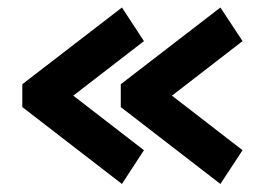

<svg xmlns="http://www.w3.org/2000/svg" viewBox="-20 -540 688 499"><path d="M610.4 -149.6 426.9 -291.4 610.4 -433.2 552.8 -520.5 293.9 -321.1V-261.7L552.8 -61.9ZM354.1 -149.6 170.5 -291.4 354.1 -433.2 296.9 -520.5 38 -321.1V-261.7L296.9 -61.9Z"/></svg>

Font: Arad-FD-VF Thin
Style: Regular
Weight: 100
Designer: Mohammad Darvishi
Version: Version 1.010;September 21, 2024;FontCreator 15.0.0.2992 64-